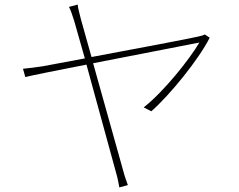

<svg xmlns="http://www.w3.org/2000/svg" viewBox="-20 -791 1040 835"><path d="M892 -627 871 -641C863 -637 851 -634 842 -632C814 -625 566 -578 378 -543L332 -707C325 -736 319 -755 318 -771L280 -761C287 -748 294 -728 303 -699L349 -537L167 -503C135 -498 111 -495 80 -492L90 -456C118 -463 228 -485 356 -510L485 -39C491 -19 496 6 499 24L536 14C529 -6 521 -28 516 -48L385 -516L847 -606C805 -534 693 -393 605 -324L638 -307C719 -378 844 -532 892 -627Z"/></svg>

Font: Harano Aji Gothic ExtraLight
Style: Regular
Weight: 250
Foundry: Masamichi Hosoda
Version: HaranoAjiGothic-ExtraLight version 20230610;ttx 4.39.4